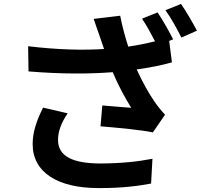

<svg xmlns="http://www.w3.org/2000/svg" viewBox="-20 -892 1040 976"><path d="M900 -872 821 -840C849 -802 881 -743 902 -701L981 -736C963 -771 927 -834 900 -872ZM324 -316 199 -345C165 -277 146 -220 146 -159C146 -15 275 64 479 64C601 65 691 52 748 41L755 -85C684 -71 596 -61 487 -61C350 -62 275 -97 275 -181C275 -225 292 -269 324 -316ZM123 -657 125 -529C296 -515 434 -516 553 -525C581 -458 617 -392 647 -344C616 -346 549 -352 500 -356L491 -250C575 -243 701 -231 757 -219L819 -309C800 -329 782 -351 765 -376C740 -412 704 -474 675 -539C739 -548 802 -560 854 -575L840 -684L860 -692C842 -729 806 -792 781 -829L702 -797C724 -765 749 -719 768 -682C724 -671 679 -662 632 -655C616 -705 601 -759 591 -812L456 -796C468 -763 480 -727 488 -704L509 -643C402 -636 274 -639 123 -657Z"/></svg>

Font: Noto Sans Mono CJK TC
Style: Bold
Weight: 700
Designer: Ryoko NISHIZUKA 西塚涼子 (kana, bopomofo & ideographs); Paul D. Hunt (Latin, Greek & Cyrillic); Sandoll Communications 산돌커뮤니
Foundry: Adobe
Version: Version 2.004;hotconv 1.0.118;makeotfexe 2.5.65603